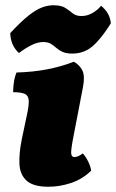

<svg xmlns="http://www.w3.org/2000/svg" viewBox="-20 -702 442 731"><path d="M164 9Q107 9 81.5 -14Q56 -37 54 -77.5Q52 -118 63 -172L82 -262Q90 -298 89.5 -317.5Q89 -337 75.5 -344Q62 -351 30 -351Q30 -369 33 -389.5Q36 -410 43 -426Q164 -429 261 -467Q283 -455 293.5 -434Q304 -413 296 -371L260 -184Q250 -133 251 -118.5Q252 -104 263 -104Q269 -104 277 -107Q285 -110 295 -118Q305 -108 315 -88.5Q325 -69 327 -52Q294 -20 251 -5.5Q208 9 164 9ZM255 -498Q232 -498 218 -504.5Q204 -511 194 -520Q184 -529 173 -535.5Q162 -542 144 -542Q123 -542 98.5 -529.5Q74 -517 52 -500Q20 -530 19 -576Q60 -620 88.5 -642.5Q117 -665 139.5 -673.5Q162 -682 183 -682Q213 -682 228.5 -672Q244 -662 256.5 -651.5Q269 -641 290 -641Q313 -641 333 -653Q353 -665 365 -680Q399 -652 402 -613Q365 -554 332.5 -526Q300 -498 255 -498Z"/></svg>

Font: Vollkorn Black
Style: Italic
Weight: 900
Italic angle: -11°
Designer: Friedrich Althausen
Foundry: Friedrich Althausen
Version: Version 5.000; ttfautohint (v1.8.3)